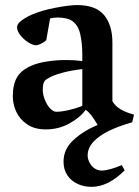

<svg xmlns="http://www.w3.org/2000/svg" viewBox="-20 -496 547 754"><path d="M104 -238.3Q129.9 -249.5 166.7 -254.9Q203.6 -260.3 238.3 -260.3Q272.9 -260.3 303.2 -256.3V-282.7Q303.2 -327.1 294.7 -363.5Q286.1 -399.9 260.7 -415.5Q251.5 -421.4 236.6 -424.3Q221.7 -427.2 205.6 -427.2Q191.4 -427.2 176.8 -423.8L161.6 -337.9Q152.3 -329.6 140.6 -324Q128.9 -318.4 120.6 -318.4Q108.4 -318.4 90.6 -329.8Q72.8 -341.3 59.8 -357.9Q46.9 -374.5 46.9 -389.2Q46.9 -401.9 63.5 -414.6Q80.1 -427.2 102.5 -437.5Q142.6 -455.1 198 -465.6Q253.4 -476.1 282.7 -476.1Q356 -476.1 388.7 -436.8Q421.4 -397.5 421.4 -329.1V-98.6Q432.1 -79.6 453.4 -66.9Q474.6 -54.2 506.3 -45.9L499 -15.6Q413.6 8.3 368.9 41.3Q324.2 74.2 324.2 113.8Q324.2 129.4 333 145Q341.8 160.6 356 168Q367.7 173.8 378.4 173.8Q393.6 173.8 415.5 167.7Q437.5 161.6 458 152.3L469.7 172.9Q404.8 237.8 339.4 237.8Q310.5 237.8 285.4 226.6Q260.3 215.3 244.9 192.9Q229.5 170.4 229.5 138.7Q229.5 89.8 268.1 54.2Q306.6 18.6 363.3 -5.4Q335.9 -53.2 316.4 -64.5Q293.9 -33.7 251.7 -10.7Q209.5 12.2 160.2 12.2Q115.7 12.2 86.7 -7.6Q57.6 -27.3 43.9 -57.1Q30.3 -86.9 30.3 -117.7Q30.3 -165 47.4 -193.4Q64.5 -221.7 104 -238.3ZM202.1 -57.1Q222.7 -57.1 253.4 -64.5Q284.2 -71.8 303.2 -80.6V-224.6Q260.7 -219.7 229 -211.4Q197.3 -203.1 179.2 -194.1Q161.1 -185.1 155.8 -178.7Q147.9 -168.5 147.9 -144Q147.9 -121.1 159.7 -96.2Q171.4 -71.3 187 -62Q192.4 -57.1 202.1 -57.1Z"/></svg>

Font: Vesper Libre Medium
Style: Regular
Weight: 500
Designer: Robert Keller & Kimya Gandhi
Foundry: Mota Italic
Version: Version 1.058